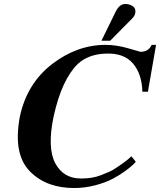

<svg xmlns="http://www.w3.org/2000/svg" viewBox="-20 -933 806 967"><path d="M766 -707 725 -471H697Q695 -560 649.5 -613.5Q604 -667 512 -663Q426 -660 373 -612Q291 -533 250 -346Q217 -188 258.5 -110.5Q300 -33 390 -34Q417 -34 442 -38Q467 -42 490.5 -51.5Q514 -61 530.5 -68Q547 -75 568 -89.5Q589 -104 597 -109.5Q605 -115 624 -130L642 -146L664 -118Q663 -116 650 -103.5Q637 -91 609 -70.5Q581 -50 545.5 -31.5Q510 -13 458.5 0.5Q407 14 353 14Q287 14 231.5 -5.5Q176 -25 132.5 -68Q89 -111 75.5 -179.5Q62 -248 80 -346Q116 -513 242 -610Q368 -707 512 -707Q567 -707 626.5 -689.5Q686 -672 688 -672Q728 -672 744 -707ZM662 -876Q662 -870 660.5 -864.5Q659 -859 657.5 -855.5Q656 -852 651.5 -846.5Q647 -841 645 -839Q643 -837 637 -831Q631 -825 630 -824L535 -728H491L563 -875Q582 -913 611 -913Q630 -913 646 -903.5Q662 -894 662 -876Z"/></svg>

Font: GFS Artemisia
Style: Bold Italic
Weight: 700
Italic angle: -12°
Designer: Designed by Takis Katsoulidis and George D. Matthiopoulos.
Foundry: Designed by Takis Katsoulidis and George D. Matthiopoulos.
Version: Version 1.0